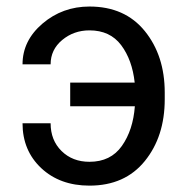

<svg xmlns="http://www.w3.org/2000/svg" viewBox="-20 -558 578 588"><path d="M254 10.5Q163.5 10.5 106.2 -43.2Q49 -97 49 -180.5H135Q135 -128.5 168.5 -95.5Q202 -62.5 254 -62.5Q319 -62.5 353.2 -111Q387.5 -159.5 393 -232.5H195V-305H392.5Q385 -374.5 351 -419.8Q317 -465 254 -465Q206 -465 170.5 -435.5Q135 -406 135 -361H49Q49 -433.5 110.2 -485.8Q171.5 -538 254 -538Q362.5 -538 423.5 -462.8Q484.5 -387.5 484.5 -274.5V-254Q484.5 -140 423.5 -64.8Q362.5 10.5 254 10.5Z"/></svg>

Font: Roberto Sans
Style: Regular
Weight: 400
Designer: Google (font) & Cristiano Sobral (main changes)
Version: Version 1.500; ttfautohint (v1.8.4.7-5d5b-dirty)